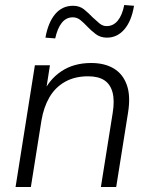

<svg xmlns="http://www.w3.org/2000/svg" viewBox="-20 -745 600 765"><path d="M42 0 119 -485H179L161 -370H150Q175 -428 224.5 -461Q274 -494 343 -494Q397 -494 433.5 -472Q470 -450 485.5 -406Q501 -362 490 -295L443 0H382L429 -295Q437 -344 428.5 -376.5Q420 -409 396 -425Q372 -441 331 -441Q278 -441 239 -419Q200 -397 177 -357.5Q154 -318 145 -264L103 0ZM200 -592 161 -595Q172 -656 200 -689Q228 -722 271 -722Q297 -722 315 -707.5Q333 -693 349 -676Q363 -663 376 -652Q389 -641 405 -641Q431 -641 449 -662.5Q467 -684 475 -725L514 -722Q504 -661 475.5 -628Q447 -595 406 -595Q380 -595 361 -609.5Q342 -624 327 -640Q314 -654 300.5 -665Q287 -676 270 -676Q244 -676 226.5 -654.5Q209 -633 200 -592Z"/></svg>

Font: Nunito Sans 12pt ExtraLight 12pt Light
Style: Italic
Weight: 300
Italic angle: -9°
Version: Version 3.101;gftools[0.9.27]